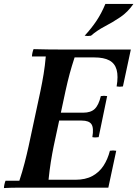

<svg xmlns="http://www.w3.org/2000/svg" viewBox="-26 -951 696 973"><path d="M-6 2Q-6 -6 -3.5 -17Q-1 -28 2 -35H72Q87 -80 98.5 -124.5Q110 -169 119 -210L179 -490Q188 -533 195 -575.5Q202 -618 206 -665H136Q136 -673 138.5 -684Q141 -695 144 -702Q178 -701 215.5 -700.5Q253 -700 287 -700H637L597 -513Q581 -510 565 -513Q574 -565 565 -597.5Q556 -630 528 -645Q500 -660 452 -660H352Q337 -614 327 -577Q317 -540 306 -490L246 -210Q238 -171 231.5 -130Q225 -89 220 -40H355Q407 -40 442 -59Q477 -78 498.5 -111Q520 -144 531 -187Q547 -190 563 -187L523 0H138Q104 0 66.5 0Q29 0 -6 2ZM442 -256Q450 -303 437.5 -321.5Q425 -340 388 -340H211L219 -380H396Q434 -380 454 -399Q474 -418 485 -464Q501 -467 517 -464L474 -256Q457 -253 442 -256ZM650 -931Q622 -890 583.5 -864Q545 -838 505.5 -817.5Q466 -797 435 -770Q419 -767 403 -770Q438 -808 463 -845.5Q488 -883 508 -931Z"/></svg>

Font: Poltawski Nowy Medium
Style: Italic
Weight: 500
Italic angle: -12°
Version: Version 1.001;gftools[0.9.25]